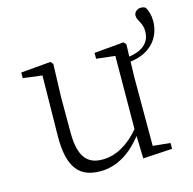

<svg xmlns="http://www.w3.org/2000/svg" viewBox="-98 -742 858 855"><g transform="rotate(-15 331.0 -314.5)"><path d="M178 -352 183 -502 173 -514 35 -502V-476L123 -465L119 -185C118 -37 169 14 263 14C341 14 406 -30 458 -96L461 8L596 0V-27L516 -35V-352L518 -423C617 -435 662 -501 662 -572C662 -600 655 -620 646 -636C640 -642 631 -643 624 -643C605 -643 592 -629 592 -615C592 -592 616 -576 616 -538C616 -493 591 -457 518 -446L520 -502L510 -514L373 -502V-475L459 -465L457 -128C406 -68 348 -34 285 -34C216 -34 178 -74 178 -188Z"/></g></svg>

Font: Noto Serif CJK HK ExtraLight
Style: Regular
Weight: 200
Designer: Ryoko NISHIZUKA 西塚涼子 (kana & ideographs); Frank Grießhammer (Latin, Greek & Cyrillic); Wenlong ZHANG 张文龙 (bopomofo); San
Foundry: Adobe
Version: Version 2.001;hotconv 1.1.0;makeotfexe 2.6.0